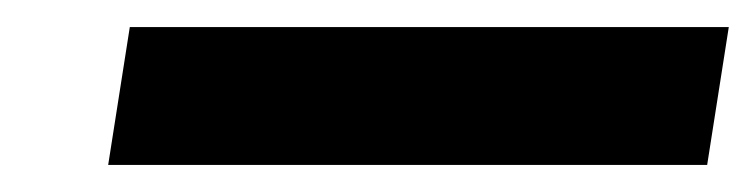

<svg xmlns="http://www.w3.org/2000/svg" viewBox="-20 -376 559 142"><path d="M503 -254 519 -356H76L60 -254Z"/></svg>

Font: Charger Pro
Style: BlkNarObl
Weight: 900
Designer: Jasper
Foundry: Cannot Into Space Fonts
Version: Version 1.09